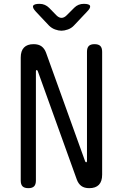

<svg xmlns="http://www.w3.org/2000/svg" viewBox="-20 -970 640 1000"><path d="M88 -670Q88 -705 105 -722.5Q122 -740 155 -740Q181 -740 196.5 -728.5Q212 -717 220 -695L423 -131Q424 -128 425.5 -126.5Q427 -125 429 -125Q431 -125 432 -126.5Q433 -128 433 -131V-700Q433 -721 442.5 -730.5Q452 -740 472 -740Q493 -740 502.5 -730.5Q512 -721 512 -700V-60Q512 -25 495 -7.5Q478 10 445 10Q419 10 403.5 -1.5Q388 -13 380 -35L177 -599Q176 -602 174.5 -603.5Q173 -605 171 -605Q169 -605 168 -603.5Q167 -602 167 -599V-30Q167 -9 157.5 0.5Q148 10 128 10Q107 10 97.5 0.5Q88 -9 88 -30ZM186 -950Q201 -950 213.5 -944.5Q226 -939 236 -929L274 -890Q287 -877 300.5 -877Q314 -877 327 -890L367 -930Q377 -940 389.5 -945Q402 -950 416 -950Q445 -950 449 -939.5Q453 -929 433 -909L365 -837Q352 -823 333.5 -816.5Q315 -810 300 -810Q285 -810 267 -816.5Q249 -823 235 -837L168 -908Q148 -929 152.5 -939.5Q157 -950 186 -950Z"/></svg>

Font: Maple Mono Light
Style: Regular
Weight: 300
Monospace: yes
Designer: subframe7536
Version: Version 7.000